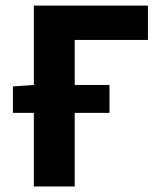

<svg xmlns="http://www.w3.org/2000/svg" viewBox="-20 -672 586 692"><path d="M26.6 -265.2V-360.6L104 -365.8H374.6V-265.2ZM102 0V-651.8H513.2V-528H249.3V0Z"/></svg>

Font: Source Sans Variable
Style: Regular
Weight: 200
Designer: Paul D. Hunt
Foundry: Adobe Systems Incorporated
Version: Version 3.006;hotconv 1.0.111;makeotfexe 2.5.65597